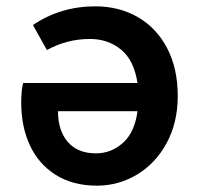

<svg xmlns="http://www.w3.org/2000/svg" viewBox="-20 -573 632 606"><path d="M47 -248Q47 -289 53 -311H414Q403 -383 362 -416.5Q321 -450 264 -450Q191 -450 128 -415L84 -494Q171 -553 281 -553Q356 -553 415 -519Q474 -485 507.5 -421Q541 -357 541 -270Q541 -186 506 -121.5Q471 -57 412.5 -22Q354 13 286 13Q210 13 156 -21Q102 -55 74.5 -114Q47 -173 47 -248ZM283 -89Q331 -89 368 -122Q405 -155 414 -222H163Q163 -161 194 -125Q225 -89 283 -89Z"/></svg>

Font: Nebula Sans Semibold
Style: Regular
Weight: 600
Designer: Paul D. Hunt for Adobe (as Source Sans)
Foundry: Nebula Entertainment & Broadcasting LLC
Version: Version 1.010